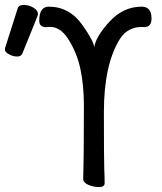

<svg xmlns="http://www.w3.org/2000/svg" viewBox="-136 -743 656 778"><path d="M288 -1Q288 15 265.5 15Q243 15 222 6Q201 -3 201 -19Q204 -110 204 -315Q204 -395 190 -462.5Q176 -530 139 -587Q108 -634 67 -634Q57 -634 51 -633Q23 -633 23 -659Q23 -716 62 -716Q146 -716 199 -640Q244 -576 246 -551Q251 -593 307 -654.5Q363 -716 438 -716Q478 -716 478 -668Q478 -633 448 -633L441 -634Q382 -634 351 -587Q285 -483 285 -289Q285 -95 286.5 -60Q288 -25 288 -1ZM-45 -527Q-50 -514 -66.5 -514Q-83 -514 -99.5 -523Q-116 -532 -116 -541.5Q-116 -551 -114 -553L-65 -707Q-61 -723 -40 -723Q-19 -723 -0.5 -712Q18 -701 18 -685Q18 -681 -45 -527Z"/></svg>

Font: LXGW WenKai Mono TC
Style: Bold
Weight: 700
Designer: LXGW / Fontworks Inc.
Foundry: LXGW / Fontworks Inc.
Version: Version 1.330